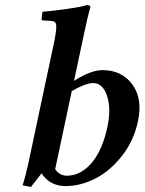

<svg xmlns="http://www.w3.org/2000/svg" viewBox="-20 -718 566 751"><path d="M195.8 -56.2Q212.9 -31.2 240.7 -30.8Q279.3 -30.8 311.5 -55.2Q343.8 -79.6 365.7 -121.6Q387.7 -163.6 399.9 -220.2Q415.5 -292.5 398.7 -342.8Q381.8 -393.1 344.7 -393.1Q315.4 -393.1 260.7 -361.8ZM193.8 -563Q202.6 -611.8 199.2 -624Q195.8 -636.2 179.2 -636.2L147.5 -638.2Q142.1 -638.7 142.6 -643.1L146 -671.9Q183.1 -674.8 241.9 -683.1Q300.8 -691.4 319.3 -698.2Q326.7 -698.2 330.6 -695.6Q334.5 -692.9 333 -688Q321.3 -647.9 308.1 -583L269.5 -401.9Q336.4 -443.8 380.4 -443.8Q456.1 -443.8 497.3 -388.2Q538.6 -332.5 519.5 -243.2Q503.4 -166.5 456.3 -107.2Q409.2 -47.9 351.6 -19Q293.9 9.8 236.8 9.8Q174.8 9.8 142.6 -40L101.1 13.2L68.4 6.8Q79.1 -25.4 89.8 -74.2Z"/></svg>

Font: Linux Libertine Slanted
Style: Semibold Slanted
Weight: 600
Designer: Philipp H. Poll
Foundry: Philipp H. Poll
Version: Version 5.1.1